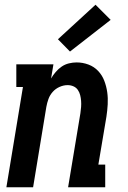

<svg xmlns="http://www.w3.org/2000/svg" viewBox="-20 -792 540 812"><path d="M7 0 77 -424H49V-520H206L196 -460Q204 -474 215.5 -487.5Q227 -501 241 -510.5Q255 -520 271.5 -524Q288 -528 304 -528Q330 -528 354 -519Q378 -510 395 -492Q412 -474 421 -450.5Q430 -427 433.5 -402Q437 -377 435.5 -350.5Q434 -324 430 -298L396 -96H425V0H268L320 -313Q322 -326 323 -339.5Q324 -353 323 -365.5Q322 -378 319 -390Q316 -402 309 -412Q302 -422 290.5 -427Q279 -432 266 -432Q249 -432 232 -424.5Q215 -417 203 -403.5Q191 -390 185 -373.5Q179 -357 176 -340L120 0ZM276 -574 225 -626 384 -772 448 -708Z"/></svg>

Font: Iosevka Gothic
Style: Bold Italic
Weight: 700
Italic angle: -9°
Monospace: yes
Designer: Belleve Invis
Foundry: Belleve Invis
Version: Version 15.5.1; ttfautohint (v1.8.4)